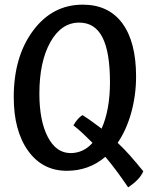

<svg xmlns="http://www.w3.org/2000/svg" viewBox="-20 -693 650 824"><path d="M595 42Q587 61 570.5 78Q554 95 530 111Q502 70 478.5 38.5Q455 7 432 -20Q397 10 355.5 25Q314 40 267 40Q162 40 100.5 -46Q39 -132 39 -276Q39 -450 122 -561.5Q205 -673 335 -673Q446 -673 505 -593Q564 -513 564 -365Q564 -285 543.5 -210.5Q523 -136 485 -80Q511 -56 537.5 -26Q564 4 595 42ZM149 -291Q149 -175 185 -105.5Q221 -36 283 -36Q310 -36 334 -47Q358 -58 377 -80Q357 -100 337 -119Q317 -138 295 -155Q305 -172 314.5 -182.5Q324 -193 334 -199Q353 -187 372.5 -173Q392 -159 416 -141Q434 -181 443 -231.5Q452 -282 452 -339Q452 -470 419.5 -533Q387 -596 320 -596Q243 -596 196 -512Q149 -428 149 -291Z"/></svg>

Font: Atma Medium
Style: Regular
Weight: 500
Designer: Gregori Vincens, Jeremie Hornus, Riccardo Olocco, Yoann Minet.
Foundry: black foundry
Version: Version 1.101;PS 1.100;hotconv 1.0.86;makeotf.lib2.5.63406